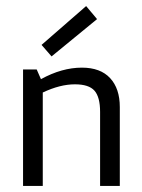

<svg xmlns="http://www.w3.org/2000/svg" viewBox="-20 -613 467 633"><path d="M56 0ZM227 -335Q178 -335 121 -308V0H56V-384H101L115 -352Q184 -390 250 -390Q311 -390 343 -355.5Q375 -321 375 -260V0H310V-244Q310 -293 291.5 -314Q273 -335 227 -335ZM300 -550 150 -427 117 -465 264 -593Z"/></svg>

Font: Cambay Devanagari
Style: Regular
Weight: 400
Designer: Pooja Saxena
Foundry: Pooja Saxena
Version: Version 1.180;PS 001.180;hotconv 1.0.70;makeotf.lib2.5.58329